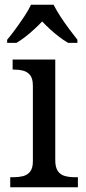

<svg xmlns="http://www.w3.org/2000/svg" viewBox="-20 -786 360 806"><path d="M23 0V-42H36Q58 -42 76.5 -46.5Q95 -51 106.5 -65.5Q118 -80 118 -109V-426Q118 -456 106.5 -470.5Q95 -485 76.5 -489.5Q58 -494 36 -494H33V-536H212V-114Q212 -83 223 -67.5Q234 -52 253 -47Q272 -42 294 -42H307V0ZM10 -619Q26 -638 45 -664Q64 -690 82 -717Q100 -744 110 -766H205Q216 -744 233.5 -717Q251 -690 270.5 -664Q290 -638 305 -619V-606H266Q247 -617 227.5 -632Q208 -647 190 -663.5Q172 -680 157 -696Q142 -680 124 -663.5Q106 -647 87 -632Q68 -617 49 -606H10Z"/></svg>

Font: Noto Serif Gujarati
Style: Regular
Weight: 400
Designer: Universal Thirst, Indian Type Foundry and the Monotype Design Team
Foundry: Monotype Imaging Inc.
Version: Version 2.102